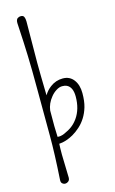

<svg xmlns="http://www.w3.org/2000/svg" viewBox="-156 -876 710 1186"><g transform="rotate(-15 199.0 -283.0)"><path d="M132.3 -208Q130.9 -93.3 134.3 -39.1Q153.8 -36.1 178.7 -46.9Q209.5 -60.1 230.5 -76.2Q251.5 -92.3 268.6 -116.2Q307.1 -170.9 307.1 -251Q307.1 -312 270.5 -329.1Q259.8 -334 241.9 -334Q224.1 -334 204.1 -321.5Q184.1 -309.1 168.9 -290Q137.7 -252 132.3 -208ZM133.3 -777.3 131.3 -514.6Q131.3 -448.7 134.8 -304.7Q151.4 -333 177.7 -352.5Q213.4 -379.4 257.8 -379.4Q302.2 -379.4 327.4 -346.2Q352.5 -313 352.5 -260.7Q352.5 -208.5 341.8 -172.4Q331.1 -136.2 313.2 -108.2Q295.4 -80.1 272.2 -59.3Q249 -38.6 224.6 -24.4Q177.2 2.4 133.3 4.9Q131.8 29.8 131.8 74.2L135.7 222.7Q135.7 243.2 116.2 250.5Q110.8 252.4 103.5 252.4Q96.2 252.4 87.6 245.4Q79.1 238.3 80.1 222.2Q90.8 54.2 90.3 -58.1Q89.4 -269 89.4 -348.1Q89.4 -427.2 88.6 -474.6Q87.9 -522 86.4 -570.8Q84.5 -640.6 76.2 -782.7Q75.2 -809.6 95.7 -816.4Q100.6 -817.9 105 -817.9Q122.6 -818.8 127.9 -807.1Q133.3 -795.4 133.3 -777.3Z"/></g></svg>

Font: Pompiere 
Style: Regular
Weight: 400
Designer: Karolina Lach
Foundry: Sorkin Type Co.
Version: Version 1.002